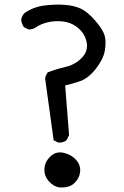

<svg xmlns="http://www.w3.org/2000/svg" viewBox="-20 -774 540 834"><path d="M232 -155 213 -165 176 -433Q178 -448 188 -460Q225 -474 265.5 -483.5Q306 -493 335 -522.5Q364 -552 356.5 -590.5Q349 -629 315.5 -655.5Q282 -682 232 -682Q182 -682 143 -660Q125 -645 104 -646L84 -656Q74 -670 72 -688Q74 -703 86 -717Q125 -744 172 -750Q219 -756 260.5 -753Q302 -750 331 -736.5Q360 -723 393.5 -684.5Q427 -646 434.5 -619.5Q442 -593 435.5 -555Q429 -517 396.5 -475.5Q364 -434 328 -421.5Q292 -409 263 -403L280 -187L269 -165Q255 -153 232 -155ZM237 40Q212 36 191.5 12.5Q171 -11 173 -41.5Q175 -72 199.5 -95Q224 -118 257.5 -110Q291 -102 311 -79Q331 -56 328 -27.5Q325 1 302.5 22Q280 43 237 40Z"/></svg>

Font: Kosefont JP
Style: Regular
Weight: 400
Designer: Nozomi Seto 瀬戸のぞみ
Version: Version 3.00;June 19, 2020